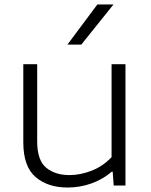

<svg xmlns="http://www.w3.org/2000/svg" viewBox="-20 -828 672 857"><path d="M281 9Q193.5 9 138.8 -37.8Q84 -84.5 84 -193.5V-541.5H146V-196.5Q146 -113 185.8 -79.8Q225.5 -46.5 290 -46.5Q338.5 -46.5 388.8 -66Q439 -85.5 478 -126.5V-541.5H540V0H487.5L483 -61.5H478.5Q438.5 -27 387.5 -9Q336.5 9 281 9ZM281 -629 414.5 -808H486.5L343 -629Z"/></svg>

Font: Encode Sans Expanded Expanded Light
Style: Regular
Weight: 300
Width: 7
Designer: Multiple Designers
Foundry: Impallari Type
Version: Version 3.000; ttfautohint (v1.8.3) -l 8 -r 50 -G 200 -x 14 